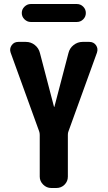

<svg xmlns="http://www.w3.org/2000/svg" viewBox="-20 -940 540 960"><path d="M426.8 -730.5Q448.2 -730.5 460 -713.9Q471.7 -697.3 464.8 -676.8L322.3 -283.2Q319.3 -276.4 319.3 -265.6V-56.6Q319.3 -33.2 302.7 -16.6Q286.1 0 261.7 0H236.3Q212.9 0 195.8 -17.1Q178.7 -34.2 178.7 -56.6V-265.6Q178.7 -275.4 175.8 -283.2L33.2 -676.8Q26.4 -696.3 38.1 -713.4Q49.8 -730.5 71.3 -730.5H109.4Q134.8 -730.5 154.3 -714.8Q173.8 -699.2 179.7 -674.8L250 -406.2Q250 -405.3 251 -405.3Q252 -405.3 252 -406.2L322.3 -674.8Q328.1 -699.2 348.1 -714.8Q368.2 -730.5 392.6 -730.5ZM133.8 -919.9H364.3Q382.8 -919.9 396 -906.7Q409.2 -893.6 409.2 -875Q409.2 -856.4 396 -843.3Q382.8 -830.1 364.3 -830.1H133.8Q116.2 -830.1 102.5 -843.3Q88.9 -856.4 88.9 -875Q88.9 -893.6 102.5 -906.7Q116.2 -919.9 133.8 -919.9Z"/></svg>

Font: Rounded Mgen+ 1mn bold
Style: Bold
Weight: 700
Designer: [Source Han Sans]
Ryoko NISHIZUKA  (kana & ideographs); Paul D. Hunt (Latin, Greek & Cyrillic); Wenlong ZHANG  (bopomofo
Version: Version 1.059.20150602